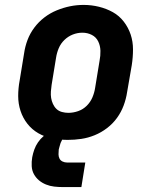

<svg xmlns="http://www.w3.org/2000/svg" viewBox="-20 -561 640 781"><path d="M256 8Q224 8 193 2Q162 -4 136 -19Q110 -34 91.5 -57.5Q73 -81 63.5 -110Q54 -139 54 -170.5Q54 -202 60 -234L78 -344Q82 -372 92 -398.5Q102 -425 119.5 -448.5Q137 -472 160.5 -490Q184 -508 211 -519Q238 -530 265 -535.5Q292 -541 320 -541Q352 -541 382.5 -533.5Q413 -526 439 -511.5Q465 -497 483.5 -473Q502 -449 511.5 -420.5Q521 -392 521 -360Q521 -328 516 -296L497 -186Q493 -159 483 -132Q473 -105 456 -81.5Q439 -58 415.5 -40Q392 -22 365 -11Q338 0 310.5 4Q283 8 256 8ZM258 -102Q278 -102 298 -109Q318 -116 333 -131Q348 -146 356 -165Q364 -184 367 -204L385 -314Q389 -334 388.5 -354.5Q388 -375 379.5 -392.5Q371 -410 353.5 -419Q336 -428 315 -428Q295 -428 276 -420.5Q257 -413 242 -398.5Q227 -384 219 -365Q211 -346 208 -326L190 -216Q188 -203 187 -189Q186 -175 188 -162.5Q190 -150 195.5 -138Q201 -126 210 -117.5Q219 -109 232 -105.5Q245 -102 258 -102ZM311 200H236Q218 200 200.5 198Q183 196 167 189.5Q151 183 138.5 172.5Q126 162 118 147.5Q110 133 109 115Q108 97 111 79Q114 63 119.5 47.5Q125 32 134.5 18Q144 4 157.5 -7.5Q171 -19 186.5 -26Q202 -33 218 -36Q234 -39 250 -39L244 0Q237 0 233 7Q229 14 226.5 20.5Q224 27 222.5 34Q221 41 219 47Q218 57 218 66.5Q218 76 222 84Q226 92 234.5 96Q243 100 252 100H327Z"/></svg>

Font: Iosevka Slab XBdExObl
Style: Regular
Weight: 800
Width: 7
Italic angle: -9°
Monospace: yes
Designer: Belleve Invis
Foundry: Belleve Invis
Version: Version 11.1.0; ttfautohint (v1.8.3)